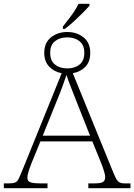

<svg xmlns="http://www.w3.org/2000/svg" viewBox="-23 -982 701 1002"><path d="M305 -843Q327 -871 349 -900.5Q371 -930 387 -962H444V-952Q429 -935 407 -913Q385 -891 361 -869Q337 -847 315 -831H305ZM-3 0V-25H23Q46 -25 57 -30Q68 -35 75.5 -51Q83 -67 96 -99L299 -600Q260 -607 234 -634Q208 -661 208 -706Q208 -759 243 -787Q278 -815 328 -815Q378 -815 413 -787Q448 -759 448 -706Q448 -660 422.5 -633.5Q397 -607 357 -600L571 -75Q582 -48 592.5 -36.5Q603 -25 627 -25H658V0H438V-25H471Q505 -25 515.5 -33Q526 -41 526 -58Q526 -69 519 -91.5Q512 -114 505 -131L459 -244H188L142 -132Q137 -119 128.5 -95Q120 -71 120 -55Q120 -36 136 -30.5Q152 -25 189 -25H225V0ZM328 -625Q367 -625 392 -645Q417 -665 417 -706Q417 -747 392 -767Q367 -787 328 -787Q289 -787 264 -767Q239 -747 239 -706Q239 -665 264 -645Q289 -625 328 -625ZM200 -274H447L376 -453Q363 -488 347.5 -526Q332 -564 324 -591Q317 -569 303 -531Q289 -493 276 -462Z"/></svg>

Font: Noto Serif ExtraLight
Style: Regular
Weight: 200
Designer: Monotype Design Team
Foundry: Monotype Imaging Inc.
Version: Version 2.015; ttfautohint (v1.8.4.7-5d5b)